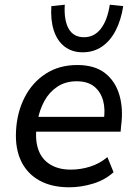

<svg xmlns="http://www.w3.org/2000/svg" viewBox="-20 -786 580 815"><path d="M274 9Q199 9 147 -20Q95 -49 69.5 -102.5Q44 -156 48 -230Q52 -309 84.5 -372.5Q117 -436 174 -473Q231 -510 308 -510Q382 -510 426 -475.5Q470 -441 487 -382Q504 -323 494 -251L492 -227H117L126 -290H440L420 -273Q428 -322 417.5 -359.5Q407 -397 379.5 -419Q352 -441 305 -441Q258 -441 223.5 -418Q189 -395 168.5 -357.5Q148 -320 140 -276L136 -252Q128 -195 142 -153Q156 -111 192 -88.5Q228 -66 280 -66Q322 -66 362 -78.5Q402 -91 436 -119L462 -55Q426 -22 375 -6.5Q324 9 274 9ZM331 -564Q286 -564 254.5 -588Q223 -612 208.5 -656.5Q194 -701 198 -760L255 -766Q251 -700 271.5 -664Q292 -628 337 -628Q380 -628 408 -664Q436 -700 446 -766L503 -760Q494 -701 471 -656.5Q448 -612 412.5 -588Q377 -564 331 -564Z"/></svg>

Font: Nunitoga
Style: Medium Italic
Weight: 500
Italic angle: -9°
Designer: Vernon Adams
Foundry: Vernon Adams
Version: Version 1.0